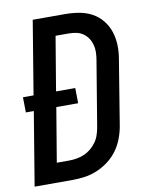

<svg xmlns="http://www.w3.org/2000/svg" viewBox="-83 -796 666 857"><g transform="rotate(-10 250.0 -367.5)"><path d="M4 0 59 -333H23L22 -402H70L125 -735H271Q304 -735 335.5 -729.5Q367 -724 393.5 -709.5Q420 -695 439 -671.5Q458 -648 467.5 -619Q477 -590 478 -558Q479 -526 473 -493L425 -199Q420 -171 409.5 -143.5Q399 -116 381.5 -92Q364 -68 339.5 -49.5Q315 -31 287.5 -19.5Q260 -8 232 -4Q204 0 176 0ZM120 -88H176Q193 -88 210.5 -91Q228 -94 244.5 -101Q261 -108 275.5 -120Q290 -132 300.5 -147Q311 -162 316.5 -179Q322 -196 325 -213L374 -508Q377 -526 377.5 -543.5Q378 -561 373.5 -577.5Q369 -594 360 -607.5Q351 -621 337.5 -630.5Q324 -640 307 -643.5Q290 -647 272 -647H213L172 -402H259L260 -333H161Z"/></g></svg>

Font: Iosevka SS18 Semibold
Style: Italic
Weight: 600
Italic angle: -9°
Monospace: yes
Designer: Belleve Invis
Foundry: Belleve Invis
Version: Version 25.1.1; ttfautohint (v1.8.4)